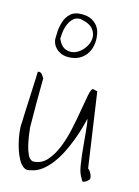

<svg xmlns="http://www.w3.org/2000/svg" viewBox="-121 -872 681 942"><g transform="rotate(15 219.0 -401.5)"><path d="M128.9 0Q110.4 6.8 95.2 -3.4Q80.1 -13.7 68.4 -34.7Q56.6 -55.7 47.9 -82.5Q39.1 -109.4 34.2 -135.7Q29.3 -162.1 27.8 -183.6Q26.4 -205.1 28.3 -214.8Q28.3 -224.6 29.3 -245.1Q30.3 -265.6 31.2 -291.5Q32.2 -317.4 33.7 -345.2Q35.2 -373 36.1 -399.4Q37.1 -425.8 38.1 -445.8Q39.1 -465.8 39.1 -475.6Q41 -475.6 42 -476.6L44.9 -477.5Q54.7 -477.5 61.5 -468.8Q68.4 -460 73.2 -452.1Q73.2 -438.5 72.8 -403.3Q72.3 -368.2 72.3 -328.1Q72.3 -288.1 72.8 -252.4Q73.2 -216.8 73.2 -203.1Q74.2 -191.4 77.6 -166.5Q81.1 -141.6 86.9 -115.7Q92.8 -89.8 103 -68.8Q113.3 -47.9 128.9 -44.9Q169.9 -44.9 197.8 -75.2Q225.6 -105.5 244.1 -151.4Q262.7 -197.3 273.9 -250.5Q285.2 -303.7 293 -350.6Q300.8 -397.5 307.1 -429.2Q313.5 -460.9 322.3 -463.9L345.7 -459L400.4 -81.1Q406.2 -78.1 410.2 -72.3Q414.1 -66.4 417.5 -59.6Q420.9 -52.7 422.4 -45.9Q423.8 -39.1 423.8 -36.1Q421.9 -29.3 412.1 -21.5Q402.3 -13.7 395.5 -12.7H391.6Q390.6 -12.7 389.6 -12.7Q387.7 -15.6 384.3 -22Q380.9 -28.3 377 -35.2Q373 -42 370.6 -49.3Q368.2 -56.6 367.2 -58.6Q364.3 -68.4 360.8 -88.9Q357.4 -109.4 354.5 -134.3Q351.6 -159.2 349.1 -187Q346.7 -214.8 344.2 -240.7Q341.8 -266.6 339.4 -286.6Q336.9 -306.6 334 -316.4Q329.1 -293.9 320.3 -263.2Q311.5 -232.4 298.3 -198.2Q285.2 -164.1 268.6 -131.3Q252 -98.6 231 -70.8Q210 -43 184.6 -23.9Q159.2 -4.9 128.9 0ZM80.1 -655.3Q80.1 -668.9 81.5 -693.4Q83 -717.8 91.3 -743.2Q99.6 -768.6 119.1 -786.6Q138.7 -804.7 173.8 -804.7Q207 -804.7 226.6 -793.9Q246.1 -783.2 257.3 -767.1Q268.6 -751 272 -731.9Q275.4 -712.9 275.4 -698.2Q275.4 -680.7 270 -661.1Q264.6 -641.6 252 -624.5Q239.3 -607.4 217.3 -595.7Q195.3 -584 163.1 -584Q141.6 -584 126 -591.3Q110.4 -598.6 100.1 -609.4Q89.8 -620.1 85 -632.8Q80.1 -645.5 80.1 -655.3ZM103.5 -661.1Q120.1 -624 145.5 -615.7Q170.9 -607.4 194.3 -617.7Q217.8 -627.9 235.4 -651.4Q252.9 -674.8 255.4 -700.7Q257.8 -726.6 240.2 -749Q222.7 -771.5 174.8 -780.3Q149.4 -780.3 135.3 -764.6Q121.1 -749 113.8 -728Q106.4 -707 105 -687.5Q103.5 -668 103.5 -661.1Z"/></g></svg>

Font: Waiting for the Sunrise
Style: Regular
Weight: 300
Version: Version 1.001 2001